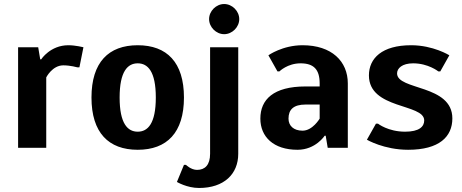

<svg xmlns="http://www.w3.org/2000/svg" viewBox="-20 -735 2300 955"><path d="M295 -410C330 -410 365 -400 365 -400H375L395 -500C395 -500 355 -510 320 -510C230 -510 185 -440 185 -440H180L170 -500H70V0H210V-350C210 -350 240 -410 295 -410Z M755 -250C755 -120 715 -80 665 -80C615 -80 575 -120 575 -250C575 -380 615 -420 665 -420C715 -420 755 -380 755 -250ZM895 -250C895 -425 810 -510 665 -510C520 -510 435 -425 435 -250C435 -75 520 10 665 10C810 10 895 -75 895 -250Z M960 110C930 110 905 85 905 85H895L860 170C860 170 910 200 970 200C1095 200 1165 130 1165 30V-500H1025V30C1025 85 1000 110 960 110ZM1095 -715C1055 -715 1020 -680 1020 -640C1020 -600 1055 -565 1095 -565C1135 -565 1170 -600 1170 -640C1170 -680 1135 -715 1095 -715Z M1570 -305H1500C1340 -305 1275 -240 1275 -145C1275 -55 1340 10 1460 10C1550 10 1595 -60 1595 -60H1600L1610 0H1710V-320C1710 -430 1630 -510 1485 -510C1385 -510 1315 -460 1315 -460L1360 -380H1370C1370 -380 1410 -420 1475 -420C1540 -420 1570 -390 1570 -320ZM1570 -145C1570 -145 1535 -85 1485 -85C1440 -85 1415 -110 1415 -145C1415 -190 1440 -215 1500 -215H1570Z M2025 -510C1880 -510 1815 -445 1815 -360C1815 -190 2090 -221 2090 -136C2090 -105 2065 -80 1995 -80C1910 -80 1860 -120 1860 -120H1850L1805 -40C1805 -40 1890 10 2010 10C2165 10 2230 -55 2230 -146C2230 -316 1955 -285 1955 -370C1955 -395 1980 -420 2035 -420C2110 -420 2160 -380 2160 -380H2170L2215 -460C2215 -460 2135 -510 2025 -510Z"/></svg>

Font: Scada
Style: Bold
Weight: 700
Designer: Jovanny Lemonad
Foundry: Jovanny Lemonad
Version: Version 3.005